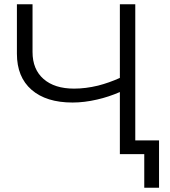

<svg xmlns="http://www.w3.org/2000/svg" viewBox="-20 -720 795 897"><path d="M540 -356V-700H612V0H540V-290Q487 -267 434 -255Q374 -241 319 -241Q196 -241 127.5 -300.5Q59 -360 59 -469V-700H132V-477Q132 -396 183.5 -351Q235 -306 326 -306Q380 -306 438 -320Q489 -333 540 -356ZM654 0H540V-64H723V157H654Z"/></svg>

Font: Modern
Style: Small
Weight: 400
Designer: Julieta Ulanovsky
Foundry: Julieta Ulanovsky
Version: Version 8.000